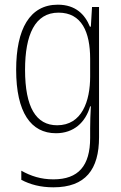

<svg xmlns="http://www.w3.org/2000/svg" viewBox="-20 -559 518 820"><path d="M227 -539C107 -539 49 -435 49 -261C49 -79 112 10 219 10C295 10 345 -36 365 -105H368C366 -67 365 -41 365 -10V30C365 149 315 207 208 207C155 207 112 193 71 170V209C109 229 153 241 208 241C345 241 403 165 403 27V-529H373L368 -445H364C343 -497 303 -539 227 -539ZM230 -505C329 -505 365 -422 365 -308V-232C365 -127 330 -24 224 -24C134 -24 87 -101 87 -261C87 -410 129 -505 230 -505Z"/></svg>

Font: Noto Sans Gurmukhi Condensed ExtraLight
Style: Regular
Weight: 200
Width: 3
Designer: Jelle Bosma - Monotype Design Team
Foundry: Monotype Imaging Inc.
Version: Version 2.004